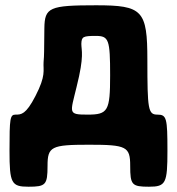

<svg xmlns="http://www.w3.org/2000/svg" viewBox="-20 -548 671 727"><path d="M39 -114C18 -114 16 -101 16 23C16 146 23 159 88 159C153 159 160 152 160 80C160 7 174 0 317 0C459 0 473 7 473 80C473 152 479 159 544 159C608 159 614 146 614 23C614 -101 611 -114 576 -114C541 -114 538 -133 538 -321C538 -509 520 -528 344 -528C167 -528 149 -520 148 -441L147 -353C147 -339 146 -325 145 -313C143 -281 155 -263 114 -184C78 -114 60 -114 39 -114ZM288 -382C289 -409 294 -412 343 -412C392 -412 397 -398 397 -263C397 -128 389 -114 312 -114C236 -114 246 -119 270 -219C300 -338 288 -356 288 -382Z"/></svg>

Font: Asimov Print
Style: A
Weight: 500
Designer: Google
Version: Version 2.000980: 2014